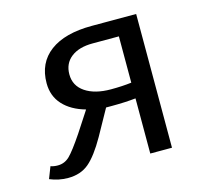

<svg xmlns="http://www.w3.org/2000/svg" viewBox="-77 -554 694 649"><g transform="rotate(-15 270.0 -230.0)"><path d="M451 -468V0H375V-193Q338 -189 291 -189H271L221 -99Q188 -41 159 -16.5Q130 8 86 8Q53 8 22 -5L38 -46Q49 -42 63 -42Q87 -42 104.5 -59Q122 -76 157 -128L204 -200Q154 -214 126 -244.5Q98 -275 98 -320Q98 -391 149.5 -429.5Q201 -468 296 -468ZM375 -248V-410H283Q235 -410 207.5 -388.5Q180 -367 180 -329Q180 -289 213.5 -266.5Q247 -244 303 -244Q343 -244 375 -248Z"/></g></svg>

Font: Ysabeau SC Medium
Style: Regular
Weight: 500
Designer: Christian Thalmann (Catharsis Fonts)
Version: Version 0.003